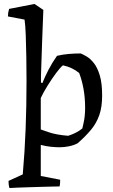

<svg xmlns="http://www.w3.org/2000/svg" viewBox="-20 -732 571 970"><path d="M28 218Q25 209 24 200Q23 191 23 182L95 149Q105 36 109.5 -81Q114 -198 114 -324Q114 -382 113 -444Q112 -506 110 -557Q108 -608 104 -633L20 -649Q20 -668 26 -687L154 -712L199 -682Q196 -616 193 -527Q190 -438 187 -349V-315L194 -312Q208 -347 226 -381.5Q244 -416 268 -450Q298 -457 328 -459.5Q358 -462 388 -462Q400 -457 418 -446.5Q436 -436 454 -413.5Q472 -391 484 -351.5Q496 -312 496 -249Q496 -191 481.5 -150Q467 -109 439.5 -76Q412 -43 372 -8Q353 2 329 7Q305 12 281 12Q262 12 237 9.5Q212 7 186 0V157L284 176Q284 183 283.5 192.5Q283 202 281 210Q271 210 246 210.5Q221 211 188.5 212Q156 213 124 214Q92 215 66 216Q40 217 28 218ZM324 -46Q324 -46 336 -50Q348 -54 364.5 -62.5Q381 -71 396 -83Q396 -83 403 -114.5Q410 -146 410 -188Q410 -238 402 -282.5Q394 -327 380 -363Q347 -391 298 -402Q285 -392 263.5 -363Q242 -334 220.5 -299.5Q199 -265 186 -237V-78Q186 -78 224.5 -64.5Q263 -51 324 -46Z"/></svg>

Font: Labrada
Style: Regular
Weight: 400
Designer: Mercedes Jáuregui
Foundry: Omnibus-Type Team
Version: Version 1.000; ttfautohint (v1.8.4.7-5d5b)